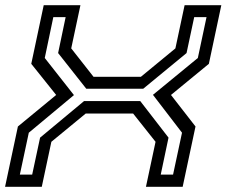

<svg xmlns="http://www.w3.org/2000/svg" viewBox="-24 -720 874 740"><path d="M-4.5 0 45 -232.5 192.5 -354 96.5 -474 144.5 -700H286L250.5 -533.5L336.5 -424H519L652 -533.5L687.5 -700H829L781 -474L635 -354L729.5 -232.5L680 0H538.5L575.5 -173.5L489 -282.5H306.5L174 -173.5L137 0ZM52.5 -47H100L130.5 -189.5L300 -330.5H516.5L625.5 -189.5L595.5 -47H643L677.5 -208.5L565.5 -354.5L738.5 -496.5L772 -654H724.5L695 -515.5L528 -378H308.5L200 -515.5L229 -654H181.5L148.5 -496.5L261 -353.5L87 -208.5Z"/></svg>

Font: Tourney Expanded Medium
Style: Italic
Weight: 500
Width: 7
Italic angle: -12°
Designer: Tyler Finck
Foundry: Etcetera Type Co
Version: Version 1.010; ttfautohint (v1.8.3)